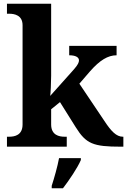

<svg xmlns="http://www.w3.org/2000/svg" viewBox="-20 -780 677 1021"><path d="M17 0H335V-53H323C295 -53 252 -61 252 -118V-199L299 -237L383 -103C438 -15 476 0 622 0H636V-53H633C599 -53 571 -82 535 -137L402 -335L459 -401C511 -460 554 -486 600 -486V-536H348V-486C381 -486 400 -476 400 -459C400 -449 395 -436 373 -411L247 -270C249 -280 252 -342 252 -377V-760H17V-707H29C57 -707 100 -699 100 -646V-118C100 -61 58 -53 29 -53H17ZM255 208V221H315C348 178 392 113 410 71V61H294C286 105 268 168 255 208Z"/></svg>

Font: Noto Serif Georgian Bold
Style: Regular
Weight: 700
Designer: Monotype Design Team, Akaki Razmadze
Foundry: Google LLC
Version: Version 2.003